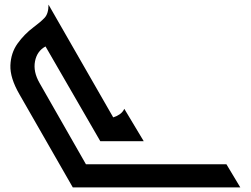

<svg xmlns="http://www.w3.org/2000/svg" viewBox="-20 -611 1085 831"><path d="M295 200 64 -203Q23 -274 25 -328Q27 -382 56 -422.5Q85 -463 125 -493Q156 -516 173 -534Q190 -552 190 -591L470 -103Q484 -107 497.5 -116Q511 -125 518 -140L602 0H414L177 -410Q140 -390 131.5 -345.5Q123 -301 151 -252L352 100H960L1020 200Z"/></svg>

Font: Reem Kufi Ink
Style: Regular
Weight: 400
Designer: Khaled Hosny
Version: Version 1.7